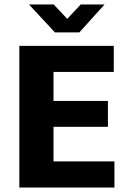

<svg xmlns="http://www.w3.org/2000/svg" viewBox="-20 -834 563 854"><path d="M66 -630H486V-514H218V-385H460V-270H218V-116H489V0H66ZM333 -690H224L109 -814H219L279 -750L339 -814H445Z"/></svg>

Font: Mukta Mahee ExtraBold
Style: Regular
Weight: 800
Designer: Shuchita Grover, Noopur Datye, Girish Dalvi, Yashodeep Gholap
Foundry: Ek Type
Version: Version 2.538;PS 1.000;hotconv 16.6.51;makeotf.lib2.5.65220;